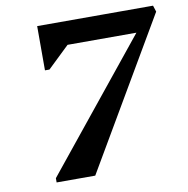

<svg xmlns="http://www.w3.org/2000/svg" viewBox="-78 -766 823 842"><g transform="rotate(-10 333.5 -345.0)"><path d="M107 0V-19L623 -657L635 -690H658L667 -662L279 0ZM142 -493V-690H656L589 -586H259L162 -493Z"/></g></svg>

Font: Platypi Light Medium
Style: Italic
Weight: 500
Italic angle: -13°
Version: Version 1.200